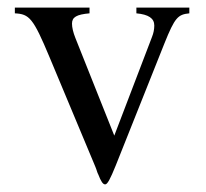

<svg xmlns="http://www.w3.org/2000/svg" viewBox="-20 -470 540 504"><path d="M477 -450H338V-435C370 -432 385 -422 385 -403C385 -393 383 -383 379 -373L280 -114L178 -370C172 -385 169 -398 169 -408C169 -425 181 -432 215 -435V-450H19V-435C57 -433 67 -423 110 -320L230 -33C234 -24 235 -17 238 -12C245 6 250 14 256 14C262 14 269 1 284 -36L412 -357C439 -424 447 -432 477 -435Z"/></svg>

Font: XITS Math
Style: Regular
Weight: 400
Designer: MicroPress Inc., with final additions and corrections provided by Coen Hoffman, Elsevier (retired)
Version: Version 1.302